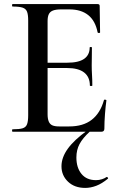

<svg xmlns="http://www.w3.org/2000/svg" viewBox="-20 -645 587 940"><path d="M476 0H42Q39 0 39 -6Q39 -12 42 -12Q75 -12 91 -17Q107 -22 112.5 -37Q118 -52 118 -81V-544Q118 -573 112.5 -587.5Q107 -602 91 -607.5Q75 -613 42 -613Q39 -613 39 -619Q39 -625 42 -625H458Q468 -625 468 -616L470 -486Q470 -484 465 -483.5Q460 -483 458 -486Q447 -543 412 -571Q377 -599 320 -599H279Q254 -599 239.5 -593.5Q225 -588 219 -575.5Q213 -563 213 -542V-85Q213 -64 218.5 -50.5Q224 -37 236 -31.5Q248 -26 270 -26H319Q387 -26 429 -58.5Q471 -91 489 -155Q490 -158 495.5 -157Q501 -156 501 -154Q497 -126 494 -87Q491 -48 491 -15Q491 0 476 0ZM420 -226Q420 -268 392 -290Q364 -312 308 -312H168V-338H309Q365 -338 392 -357Q419 -376 419 -412Q419 -415 424.5 -415Q430 -415 430 -412Q430 -380 429.5 -362Q429 -344 429 -325Q429 -301 430.5 -277.5Q432 -254 432 -226Q432 -224 426 -224Q420 -224 420 -226ZM407 -6 420 -1Q385 31 369.5 60Q354 89 354 126Q354 176 379 206.5Q404 237 450 237Q465 237 479 232.5Q493 228 501 222Q504 220 507.5 224Q511 228 508 230Q479 254 451.5 264.5Q424 275 397 275Q345 275 313 244.5Q281 214 281 169Q281 126 312 83Q343 40 407 -6Z"/></svg>

Font: Cormorant Garamond Light SemiBold
Style: Regular
Weight: 600
Version: Version 4.001